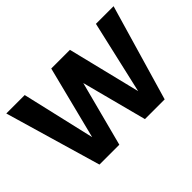

<svg xmlns="http://www.w3.org/2000/svg" viewBox="-101 -795 1039 1039"><g transform="rotate(-45 418.5 -276.0)"><path d="M8 -552 169 0H321L419 -374L517 0H668L829 -552H694L598 -133L495 -552H352L246 -133L149 -552Z"/></g></svg>

Font: Malmofest SemiBold
Style: Regular
Weight: 600
Designer: Jonny Pinhorn (Poppins), Kolossal
Version: Version 1.004;Glyphs 3.1.2 (3151)